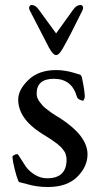

<svg xmlns="http://www.w3.org/2000/svg" viewBox="-20 -739 413 770"><path d="M169 -24Q247 -24 247 -99Q247 -106 245.5 -112Q244 -118 242.5 -123Q241 -128 236.5 -134Q232 -140 229 -144Q226 -148 219 -154Q212 -160 208.5 -163Q205 -166 195.5 -172.5Q186 -179 181.5 -182Q177 -185 165 -192.5Q153 -200 148 -203Q53 -263 53 -340Q53 -379 94 -418.5Q135 -458 205 -458Q226 -458 245 -454.5Q264 -451 278 -446.5Q292 -442 296 -441Q307 -440 309 -426Q320 -373 320 -352Q320 -347 317.5 -341Q315 -335 312 -335Q308 -335 298.5 -340Q289 -345 288 -352Q268 -423 196 -423Q127 -423 127 -364Q127 -355 130 -346.5Q133 -338 140 -329Q147 -320 152 -314.5Q157 -309 169 -300Q181 -291 185.5 -287.5Q190 -284 204.5 -275Q219 -266 221 -265Q331 -194 331 -120Q331 -71 290 -30Q249 11 172 11Q148 11 128 8Q108 5 88.5 -0.5Q69 -6 64 -7Q59 -8 57 -9Q55 -10 54 -12L53 -15Q47 -28 39 -60Q31 -92 30 -110Q30 -114 37 -117.5Q44 -121 50 -121Q52 -121 61 -106Q70 -91 82.5 -72.5Q95 -54 118.5 -39Q142 -24 169 -24ZM135 -701 205 -605 274 -701Q287 -719 303 -719Q309 -719 312 -713Q315 -707 311 -698Q258 -590 233 -547Q217 -518 205 -518Q193 -518 177 -547L99 -698Q95 -707 98 -713Q101 -719 107 -719Q122 -719 135 -701Z"/></svg>

Font: EB Garamond 12 All SC
Style: AllSC
Weight: 400
Version: Version 0.016 ; ttfautohint (v0.97) -l 8 -r 50 -G 200 -x 0 -